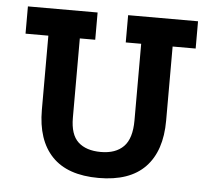

<svg xmlns="http://www.w3.org/2000/svg" viewBox="-47 -639 782 710"><g transform="rotate(5 344.0 -284.5)"><path d="M574.5 -212.8Q574.5 -100 516.6 -39.9Q458.8 20.2 343.8 20.2Q228.5 20.2 170.9 -39.9Q113.2 -100 113.2 -212.8V-487.8H28.5V-589H287.2V-487.8H230V-193.2Q230 -130.8 259.6 -103.5Q289.2 -76.2 343.8 -76.2Q398.8 -76.2 428.2 -106.1Q457.8 -136 457.8 -203.2V-487.8H400.5V-589H660V-487.8H574.5Z"/></g></svg>

Font: Podkova VF Beta
Style: Regular
Weight: 400
Designer: Ilya Yudin
Foundry: Cyreal (www.cyreal.org)
Version: Version 2.100